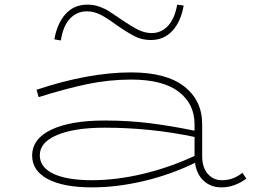

<svg xmlns="http://www.w3.org/2000/svg" viewBox="-20 -797 1102 830"><path d="M1045 -25Q994 13 937 13Q892 13 861 -15Q830 -43 823 -93Q718 -42 602 -14.5Q486 13 378 13Q254 13 186.5 -23Q119 -59 119 -124Q119 -197 202 -236.5Q285 -276 433 -276Q538 -276 631 -264Q724 -252 821 -232V-260Q821 -348 752.5 -400.5Q684 -453 547 -453Q452 -453 358 -433.5Q264 -414 147 -377L138 -409Q363 -484 547 -484Q698 -484 776 -423.5Q854 -363 854 -260V-123Q854 -72 878.5 -45Q903 -18 938 -18Q965 -18 986.5 -26Q1008 -34 1028 -50ZM821 -123V-205Q631 -245 433 -245Q302 -245 227 -213.5Q152 -182 152 -126Q152 -74 210.5 -46Q269 -18 378 -18Q482 -18 596.5 -45Q711 -72 821 -123ZM482 -690Q443 -719 414.5 -733.5Q386 -748 355 -748Q313 -748 283 -717Q253 -686 243 -622L215 -627Q227 -696 263.5 -736.5Q300 -777 358 -777Q386 -777 410.5 -768Q435 -759 452 -748Q469 -737 507 -711Q548 -683 577 -668.5Q606 -654 636 -654Q676 -654 705.5 -684.5Q735 -715 746 -777L774 -773Q762 -704 725.5 -664Q689 -624 632 -624Q594 -624 562.5 -640Q531 -656 482 -690Z"/></svg>

Font: BioRhyme Expanded ExtraLight
Style: Regular
Weight: 275
Width: 7
Designer: Aoife Mooney
Foundry: Aoife Mooney Type
Version: Version 1.000